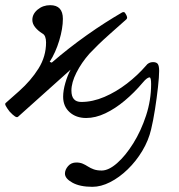

<svg xmlns="http://www.w3.org/2000/svg" viewBox="-33 -445 692 742"><path d="M324 277Q276 277 247 261Q218 245 218 226Q218 211 230 197Q242 183 262 183Q276 183 286.5 187.5Q297 192 307 198.5Q317 205 329.5 209.5Q342 214 360 214Q387 214 419.5 185.5Q452 157 482 109Q512 61 531.5 1.5Q551 -58 551 -120Q551 -146 545 -146Q541 -146 534.5 -141.5Q528 -137 518 -125Q486 -87 449 -56Q412 -25 374 -7Q336 11 300 11Q261 11 236 -11.5Q211 -34 211 -71Q211 -95 219.5 -124.5Q228 -154 240 -176L37 6Q33 10 25 5Q17 0 4 -14Q-6 -27 -10.5 -35.5Q-15 -44 -11 -47L41 -93Q87 -134 116 -180.5Q145 -227 145 -281Q145 -294 141.5 -303Q138 -312 130 -316Q114 -326 103 -339.5Q92 -353 92 -368Q92 -391 112.5 -408Q133 -425 161 -425Q210 -425 210 -372Q210 -335 196 -288.5Q182 -242 159 -206L167 -203Q198 -230 232.5 -257Q267 -284 303 -309.5Q339 -335 373.5 -357Q408 -379 439 -397Q443 -399 446.5 -398Q450 -397 454 -389Q457 -384 458 -379Q459 -374 455 -370Q419 -338 392.5 -314.5Q366 -291 347 -272.5Q328 -254 313 -238Q282 -203 262.5 -164.5Q243 -126 243 -95Q243 -51 281 -51Q325 -51 370.5 -70.5Q416 -90 457.5 -122Q499 -154 531 -191Q536 -198 543 -201.5Q550 -205 558 -205Q572 -205 577 -197.5Q582 -190 582 -171Q582 -149 577.5 -108Q573 -67 566 -22.5Q559 22 551 55Q541 98 517 138Q493 178 460.5 209.5Q428 241 392.5 259Q357 277 324 277Z"/></svg>

Font: Junicode VF
Style: Italic
Weight: 400
Italic angle: -11°
Designer: Peter S. Baker
Version: Version 2.209